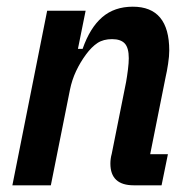

<svg xmlns="http://www.w3.org/2000/svg" viewBox="-20 -554 570 574"><path d="M17 0 121 -522H236L213 -408H227Q249 -471 285.5 -502.5Q322 -534 377 -534Q486 -534 486 -403Q486 -386 482.5 -363Q479 -340 475 -323L429 -93H482L463 0H380Q310 0 310 -65Q310 -72 311 -79.5Q312 -87 314 -94L357 -309Q360 -326 362.5 -346Q365 -366 365 -380Q365 -411 353 -424Q341 -437 315 -437Q289 -437 271.5 -425.5Q254 -414 237 -391Q220 -368 207.5 -341.5Q195 -315 189 -285L132 0Z"/></svg>

Font: IBM Plex Sans Condensed SemiBold
Style: Italic
Weight: 600
Width: 3
Italic angle: -11°
Designer: Mike Abbink, Paul van der Laan, Pieter van Rosmalen
Foundry: Bold Monday
Version: Version 1.3